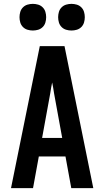

<svg xmlns="http://www.w3.org/2000/svg" viewBox="-20 -974 540 994"><path d="M37 0 186 -735H314L463 0H349L319 -164H181L151 0ZM198 -260H302L260 -490Q258 -504 255.5 -518.5Q253 -533 250 -547Q247 -533 244.5 -518.5Q242 -504 240 -490ZM350 -816Q336 -816 322.5 -820Q309 -824 299 -834Q289 -844 285 -857.5Q281 -871 281 -885Q281 -899 285 -912.5Q289 -926 299 -936Q309 -946 322.5 -950Q336 -954 350 -954Q364 -954 377.5 -950Q391 -946 401 -936Q411 -926 415 -912.5Q419 -899 419 -885Q419 -871 415 -857.5Q411 -844 401 -834Q391 -824 377.5 -820Q364 -816 350 -816ZM150 -816Q136 -816 122.5 -820Q109 -824 99 -834Q89 -844 85 -857.5Q81 -871 81 -885Q81 -899 85 -912.5Q89 -926 99 -936Q109 -946 122.5 -950Q136 -954 150 -954Q164 -954 177.5 -950Q191 -946 201 -936Q211 -926 215 -912.5Q219 -899 219 -885Q219 -871 215 -857.5Q211 -844 201 -834Q191 -824 177.5 -820Q164 -816 150 -816Z"/></svg>

Font: Iosevka Term
Style: Bold
Weight: 700
Monospace: yes
Designer: Belleve Invis
Foundry: Belleve Invis
Version: Version 30.0.1